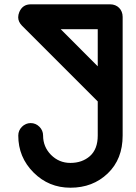

<svg xmlns="http://www.w3.org/2000/svg" viewBox="-20 -814 634 892"><path d="M64.9 -184.1C64.9 -117.2 88.4 -60.1 135.7 -12.7C183.1 34.7 240.2 58.1 307.1 58.1C376.5 58.1 434.1 36.1 480.5 -8.3C526.9 -52.7 549.8 -111.3 549.8 -184.1V-735.8C549.8 -769.5 525.4 -793.9 492.2 -793.9H123C97.7 -793.9 80.1 -782.2 69.8 -758.3C66.4 -750 64.5 -741.7 64.5 -733.9C64.5 -719.7 70.3 -707 82 -694.8L434.1 -342.8V-184.1C434.1 -142.1 421.9 -110.4 397.9 -88.9C374 -67.9 343.8 -57.1 307.1 -57.1C271.5 -57.1 241.7 -69.8 216.8 -94.7C192.4 -119.6 180.2 -149.4 180.2 -184.1C180.2 -200.2 174.3 -213.9 163.1 -225.1C151.9 -236.3 138.2 -242.2 122.6 -242.2C106.9 -242.2 93.3 -236.3 82 -225.1C70.8 -213.9 64.9 -200.2 64.9 -184.1ZM434.1 -678.2V-505.9L262.2 -678.2Z"/></svg>

Font: Nemoy
Style: Bold
Weight: 700
Designer: BSozoo
Foundry: BSozoo
Version: Version 001.000